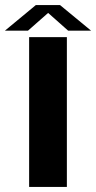

<svg xmlns="http://www.w3.org/2000/svg" viewBox="-56 -738 380 758"><path d="M59 0H208V-591.5H59ZM-36.5 -617H54.5L134 -687L213 -617H303.5L181 -718H85.5Z"/></svg>

Font: Anybody SemiExpanded SemiBold
Style: Regular
Weight: 600
Width: 6
Designer: Tyler Finck
Foundry: Etcetera Type Company
Version: Version 1.113;gftools[0.9.25]